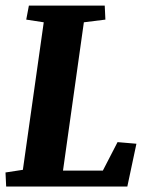

<svg xmlns="http://www.w3.org/2000/svg" viewBox="-23 -681 547 701"><path d="M441.9 0H-0.5L-2.9 -51.3L60.5 -61L136.7 -599.6L72.8 -609.4L82.5 -660.6H359.4L361.8 -609.4L283.2 -599.6L207 -58.1H352.5L406.2 -162.1L475.1 -156.2Z"/></svg>

Font: Noticia Text
Style: Bold Italic
Weight: 700
Italic angle: -8°
Designer: JM Sole
Foundry: JM Sole
Version: Version 1.003